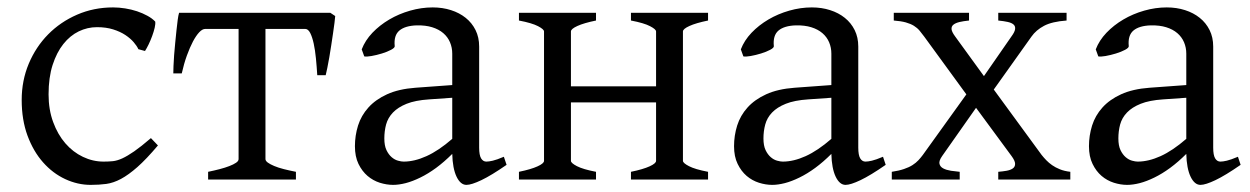

<svg xmlns="http://www.w3.org/2000/svg" viewBox="-20 -489 3406 523"><path d="M410.2 -92.8Q378.4 -55.2 354.2 -33.9Q330.1 -12.7 309.6 -1.7Q289.1 9.3 269.5 12Q250 14.6 227.1 14.6Q191.4 14.6 157.5 -1.2Q123.5 -17.1 97.2 -46.9Q70.8 -76.7 54.9 -119.6Q39.1 -162.6 39.1 -216.8Q39.1 -269.5 58.3 -315.4Q77.6 -361.3 111.1 -395.3Q144.5 -429.2 189.9 -449Q235.4 -468.8 288.1 -468.8Q304.2 -468.8 321 -466.1Q337.9 -463.4 353.3 -458.3Q368.7 -453.1 381.6 -446Q394.5 -439 402.8 -430.2Q403.8 -424.3 401.4 -413.6Q398.9 -402.8 394.5 -390.9Q390.1 -378.9 384.8 -367.9Q379.4 -356.9 375 -350.1L356.9 -355Q353 -363.8 344.2 -374Q335.4 -384.3 321.5 -393.6Q307.6 -402.8 288.3 -408.9Q269 -415 244.1 -415Q218.3 -415 194.6 -403.6Q170.9 -392.1 152.6 -369.1Q134.3 -346.2 123.3 -312Q112.3 -277.8 112.3 -231.9Q112.3 -190.4 124.8 -156.5Q137.2 -122.6 158 -98.6Q178.7 -74.7 205.8 -61.8Q232.9 -48.8 262.2 -48.8Q275.9 -48.8 287.6 -50Q299.3 -51.3 313.2 -57.6Q327.1 -64 345.5 -76.7Q363.8 -89.4 391.1 -112.8Z M546.9 0V-21Q563.5 -24.4 578.4 -28.3Q593.3 -32.2 604.7 -36.6Q616.2 -41 623 -45.7Q629.9 -50.3 629.9 -55.7V-410.2H539.1Q531.2 -410.2 522.7 -401.1Q514.2 -392.1 505.6 -376Q497.1 -359.9 489 -337.6Q481 -315.4 475.1 -289.1H452.1Q452.1 -295.9 452.6 -309.3Q453.1 -322.8 454.3 -338.9Q455.6 -355 457.3 -372.6Q459 -390.1 460.7 -406.2Q462.4 -422.4 464.1 -435.1Q465.8 -447.8 467.8 -454.1H879.9L893.1 -445.3Q892.6 -439 891.1 -426.5Q889.6 -414.1 887.2 -398.4Q884.8 -382.8 882.3 -365.7Q879.9 -348.6 877 -332.8Q874 -316.9 871.6 -304Q869.1 -291 867.2 -284.2H844.2Q842.8 -307.1 840.6 -329.8Q838.4 -352.5 834.5 -370.4Q830.6 -388.2 825 -399.2Q819.3 -410.2 811.5 -410.2H703.1V-55.7Q703.1 -50.8 709.5 -46.1Q715.8 -41.5 726.8 -36.9Q737.8 -32.2 753.2 -28.3Q768.6 -24.4 786.1 -21V0Z M1079.6 -48.8Q1108.9 -48.8 1141.8 -63.7Q1174.8 -78.6 1211.9 -110.8V-222.7L1148.9 -218.3Q1111.3 -215.8 1087.6 -206.3Q1064 -196.8 1050.3 -182.4Q1036.6 -168 1031.7 -149.9Q1026.9 -131.8 1026.9 -111.8Q1026.9 -92.3 1032.7 -80.1Q1038.6 -67.9 1046.9 -60.8Q1055.2 -53.7 1064.2 -51.3Q1073.2 -48.8 1079.6 -48.8ZM1359.9 -40Q1318.4 -11.2 1291.3 1.7Q1264.2 14.6 1250.5 14.6Q1234.4 14.6 1223.6 -7.8Q1212.9 -30.3 1211.9 -69.8Q1189.9 -47.9 1168 -31.7Q1146 -15.6 1125 -5.4Q1104 4.9 1085.2 9.8Q1066.4 14.6 1050.8 14.6Q1033.2 14.6 1014.6 8.8Q996.1 2.9 981.2 -9.8Q966.3 -22.5 956.5 -42.5Q946.8 -62.5 946.8 -90.8Q946.8 -119.6 955.3 -147Q963.9 -174.3 983.4 -196Q1002.9 -217.8 1034.4 -232.2Q1065.9 -246.6 1111.8 -250L1211.9 -257.3V-342.8Q1211.9 -359.4 1205.8 -373.8Q1199.7 -388.2 1187.5 -398.7Q1175.3 -409.2 1157.2 -414.8Q1139.2 -420.4 1115.2 -419.9Q1083.5 -418.9 1067.9 -405.8Q1052.2 -392.6 1055.2 -363.3Q1055.7 -358.9 1045.2 -353.3Q1034.7 -347.7 1020.3 -343.3Q1005.9 -338.9 991.9 -336.4Q978 -334 972.2 -335.4L965.3 -354.5Q974.6 -378.9 994.4 -399.7Q1014.2 -420.4 1040.3 -435.8Q1066.4 -451.2 1097.2 -460Q1127.9 -468.8 1158.7 -468.8Q1185.5 -468.8 1208.5 -461.4Q1231.4 -454.1 1248.5 -440.4Q1265.6 -426.8 1275.4 -407Q1285.2 -387.2 1285.2 -362.3V-86.9Q1285.2 -66.4 1290.5 -57.6Q1295.9 -48.8 1304.7 -48.8Q1311.5 -48.8 1322.3 -51.3Q1333 -53.7 1352.5 -62Z M1698.7 0V-21Q1731.9 -27.8 1749.5 -35.9Q1767.1 -43.9 1767.1 -50.8V-210H1535.2V-50.8Q1535.2 -44.9 1551.5 -36.4Q1567.9 -27.8 1603.5 -21V0H1393.6V-21Q1426.8 -27.8 1444.3 -35.9Q1461.9 -43.9 1461.9 -50.8V-403.3Q1461.9 -409.2 1445.6 -417.7Q1429.2 -426.3 1393.6 -433.1V-454.1H1603.5V-433.1Q1570.3 -426.3 1552.7 -418.2Q1535.2 -410.2 1535.2 -403.3V-253.9H1767.1V-403.3Q1767.1 -409.2 1750.7 -417.7Q1734.4 -426.3 1698.7 -433.1V-454.1H1908.7V-433.1Q1875.5 -426.3 1857.9 -418.2Q1840.3 -410.2 1840.3 -403.3V-50.8Q1840.3 -44.9 1856.7 -36.4Q1873 -27.8 1908.7 -21V0Z M2112.3 -48.8Q2141.6 -48.8 2174.6 -63.7Q2207.5 -78.6 2244.6 -110.8V-222.7L2181.6 -218.3Q2144 -215.8 2120.4 -206.3Q2096.7 -196.8 2083 -182.4Q2069.3 -168 2064.5 -149.9Q2059.6 -131.8 2059.6 -111.8Q2059.6 -92.3 2065.4 -80.1Q2071.3 -67.9 2079.6 -60.8Q2087.9 -53.7 2096.9 -51.3Q2106 -48.8 2112.3 -48.8ZM2392.6 -40Q2351.1 -11.2 2324 1.7Q2296.9 14.6 2283.2 14.6Q2267.1 14.6 2256.3 -7.8Q2245.6 -30.3 2244.6 -69.8Q2222.7 -47.9 2200.7 -31.7Q2178.7 -15.6 2157.7 -5.4Q2136.7 4.9 2117.9 9.8Q2099.1 14.6 2083.5 14.6Q2065.9 14.6 2047.4 8.8Q2028.8 2.9 2013.9 -9.8Q1999 -22.5 1989.3 -42.5Q1979.5 -62.5 1979.5 -90.8Q1979.5 -119.6 1988 -147Q1996.6 -174.3 2016.1 -196Q2035.6 -217.8 2067.1 -232.2Q2098.6 -246.6 2144.5 -250L2244.6 -257.3V-342.8Q2244.6 -359.4 2238.5 -373.8Q2232.4 -388.2 2220.2 -398.7Q2208 -409.2 2189.9 -414.8Q2171.9 -420.4 2147.9 -419.9Q2116.2 -418.9 2100.6 -405.8Q2085 -392.6 2087.9 -363.3Q2088.4 -358.9 2077.9 -353.3Q2067.4 -347.7 2053 -343.3Q2038.6 -338.9 2024.7 -336.4Q2010.7 -334 2004.9 -335.4L1998 -354.5Q2007.3 -378.9 2027.1 -399.7Q2046.9 -420.4 2073 -435.8Q2099.1 -451.2 2129.9 -460Q2160.6 -468.8 2191.4 -468.8Q2218.3 -468.8 2241.2 -461.4Q2264.2 -454.1 2281.2 -440.4Q2298.3 -426.8 2308.1 -407Q2317.9 -387.2 2317.9 -362.3V-86.9Q2317.9 -66.4 2323.2 -57.6Q2328.6 -48.8 2337.4 -48.8Q2344.2 -48.8 2355 -51.3Q2365.7 -53.7 2385.3 -62Z M2699.2 0V-21Q2711.4 -22 2722.2 -23.9Q2732.9 -25.9 2739 -30.3Q2745.1 -34.7 2745.1 -42.7Q2745.1 -50.8 2735.4 -64L2638.7 -195.3L2546.4 -64Q2537.1 -50.8 2539.1 -42.7Q2541 -34.7 2549.3 -30.3Q2557.6 -25.9 2570.1 -23.9Q2582.5 -22 2594.2 -21V0H2409.2V-21Q2428.7 -23.9 2442.4 -28.6Q2456.1 -33.2 2465.6 -39.3Q2475.1 -45.4 2481.7 -52.5Q2488.3 -59.6 2493.7 -66.9L2612.3 -231.9L2497.6 -389.2Q2491.2 -397.9 2484.9 -405.5Q2478.5 -413.1 2469.5 -418.7Q2460.4 -424.3 2447.3 -428Q2434.1 -431.6 2414.6 -433.1V-454.1H2619.6V-433.1Q2604.5 -431.6 2593.5 -429Q2582.5 -426.3 2576.9 -421.6Q2571.3 -417 2572 -409.4Q2572.8 -401.9 2581.5 -390.1L2660.2 -281.7L2735.4 -390.1Q2744.1 -401.9 2745.1 -409.7Q2746.1 -417.5 2741 -422.1Q2735.8 -426.8 2725.1 -429.2Q2714.4 -431.6 2699.2 -433.1V-454.1H2885.3V-433.1Q2845.7 -430.2 2824 -418.7Q2802.2 -407.2 2789.6 -389.2L2687 -245.1L2817.4 -66.9Q2823.2 -59.6 2830.1 -52.5Q2836.9 -45.4 2845.9 -39.1Q2855 -32.7 2867.2 -27.8Q2879.4 -22.9 2895.5 -21V0Z M3079.1 -48.8Q3108.4 -48.8 3141.4 -63.7Q3174.3 -78.6 3211.4 -110.8V-222.7L3148.4 -218.3Q3110.8 -215.8 3087.2 -206.3Q3063.5 -196.8 3049.8 -182.4Q3036.1 -168 3031.2 -149.9Q3026.4 -131.8 3026.4 -111.8Q3026.4 -92.3 3032.2 -80.1Q3038.1 -67.9 3046.4 -60.8Q3054.7 -53.7 3063.7 -51.3Q3072.8 -48.8 3079.1 -48.8ZM3359.4 -40Q3317.9 -11.2 3290.8 1.7Q3263.7 14.6 3250 14.6Q3233.9 14.6 3223.1 -7.8Q3212.4 -30.3 3211.4 -69.8Q3189.5 -47.9 3167.5 -31.7Q3145.5 -15.6 3124.5 -5.4Q3103.5 4.9 3084.7 9.8Q3065.9 14.6 3050.3 14.6Q3032.7 14.6 3014.2 8.8Q2995.6 2.9 2980.7 -9.8Q2965.8 -22.5 2956.1 -42.5Q2946.3 -62.5 2946.3 -90.8Q2946.3 -119.6 2954.8 -147Q2963.4 -174.3 2982.9 -196Q3002.4 -217.8 3033.9 -232.2Q3065.4 -246.6 3111.3 -250L3211.4 -257.3V-342.8Q3211.4 -359.4 3205.3 -373.8Q3199.2 -388.2 3187 -398.7Q3174.8 -409.2 3156.7 -414.8Q3138.7 -420.4 3114.7 -419.9Q3083 -418.9 3067.4 -405.8Q3051.8 -392.6 3054.7 -363.3Q3055.2 -358.9 3044.7 -353.3Q3034.2 -347.7 3019.8 -343.3Q3005.4 -338.9 2991.5 -336.4Q2977.5 -334 2971.7 -335.4L2964.8 -354.5Q2974.1 -378.9 2993.9 -399.7Q3013.7 -420.4 3039.8 -435.8Q3065.9 -451.2 3096.7 -460Q3127.4 -468.8 3158.2 -468.8Q3185.1 -468.8 3208 -461.4Q3231 -454.1 3248 -440.4Q3265.1 -426.8 3274.9 -407Q3284.7 -387.2 3284.7 -362.3V-86.9Q3284.7 -66.4 3290 -57.6Q3295.4 -48.8 3304.2 -48.8Q3311 -48.8 3321.8 -51.3Q3332.5 -53.7 3352.1 -62Z"/></svg>

Font: Gentium Plus CyrE
Style: Regular
Weight: 400
Designer: J. Victor Gaultney, Annie Olsen, Iska Routamaa, Becca Hirsbrunner
Foundry: SIL International
Version: Version 5.000